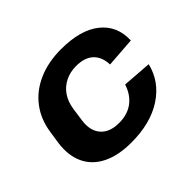

<svg xmlns="http://www.w3.org/2000/svg" viewBox="-128 -734 928 928"><g transform="rotate(-45 336.5 -270.0)"><path d="M298 10Q210 10 150 -19.5Q90 -49 63.5 -104.5Q37 -160 47 -237L57 -303Q68 -379 110 -434.5Q152 -490 220.5 -520Q289 -550 377 -550Q509 -550 579 -494Q649 -438 645 -341L492 -330Q490 -383 459.5 -412Q429 -441 370 -441Q329 -441 295.5 -424Q262 -407 241.5 -376.5Q221 -346 215 -305L205 -235Q196 -172 227.5 -135.5Q259 -99 323 -99Q381 -99 419.5 -128Q458 -157 475 -210L625 -199Q602 -103 516 -46.5Q430 10 298 10Z"/></g></svg>

Font: Pathway Extreme 8pt Thin 12pt
Style: Bold Italic
Weight: 700
Italic angle: -8°
Version: Version 1.001;gftools[0.9.26]